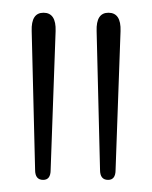

<svg xmlns="http://www.w3.org/2000/svg" viewBox="-20 -790 245 309"><path d="M154 -500.5Q141 -500.5 141 -516.5L135.5 -740Q134.5 -769.5 154.5 -769.5Q175 -769.5 174 -740L166 -516.5Q166 -500.5 154 -500.5ZM49.5 -500.5Q36.5 -500.5 36.5 -516.5L31 -740Q30 -769.5 50 -769.5Q70.5 -769.5 69.5 -740L61.5 -516.5Q61.5 -500.5 49.5 -500.5Z"/></svg>

Font: Fraunces 72pt S100 Thin
Style: Regular
Weight: 100
Version: Version 1.000; ttfautohint (v1.8.3)